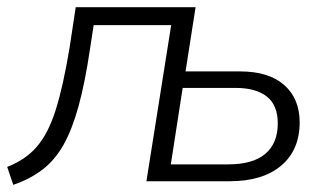

<svg xmlns="http://www.w3.org/2000/svg" viewBox="-28 -505 912 535"><path d="M9 10 -8 -40Q42 -59 74 -95.5Q106 -132 127 -198Q148 -264 166 -373L183 -485H517L489 -306H641Q721 -306 764 -268Q807 -230 807 -164Q807 -87 755.5 -43.5Q704 0 612 0H380L449 -435H233L223 -370Q209 -275 191 -209.5Q173 -144 149 -101.5Q125 -59 90.5 -32.5Q56 -6 9 10ZM448 -47H608Q677 -47 711.5 -76.5Q746 -106 746 -161Q746 -212 715.5 -236Q685 -260 629 -260H481Z"/></svg>

Font: Nunito Sans Light
Style: Italic
Weight: 300
Italic angle: -9°
Designer: Vernon Adams
Foundry: Vernon Adams
Version: Version 3.006; ttfautohint (v1.8.3)